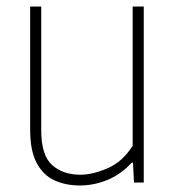

<svg xmlns="http://www.w3.org/2000/svg" viewBox="-20 -560 540 589"><path d="M225 9Q181.5 9 147 -6.8Q112.5 -22.5 92.5 -60Q72.5 -97.5 72.5 -162V-540H106.5V-160.5Q106.5 -83.5 139.8 -53.8Q173 -24 226 -24Q264 -24 310 -43.8Q356 -63.5 387 -113V-540H421V0H391L388 -61H384Q351.5 -25.5 310 -8.2Q268.5 9 225 9Z"/></svg>

Font: Encode Sans SmCnd Th
Style: Regular
Weight: 100
Width: 4
Designer: Multiple Designers
Foundry: Impallari Type
Version: Version 3.002; ttfautohint (v1.8.3) -l 8 -r 50 -G 200 -x 14 